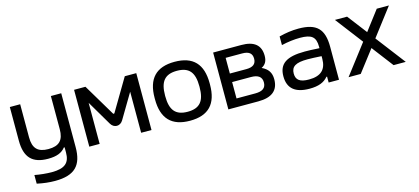

<svg xmlns="http://www.w3.org/2000/svg" viewBox="-58 -967 3560 1631"><g transform="rotate(-15 1721.5 -151.5)"><path d="M511 -26V-500H420V-209C420 -112 379 -70 284 -70C191 -70 150 -112 150 -209V-500H59V-205C59 -57 122 9 261 9C336 9 383 -10 413 -49H420V-3C420 87 377 127 261 127C216 127 157 121 111 112V188C166 200 218 206 269 206C444 206 511 132 511 -26Z M624 -500V0H715V-361L843 -144C869 -99 925 -99 951 -144L1080 -361V0H1171V-500H1070L904 -220C901 -215 894 -215 891 -220L724 -500Z M1267 -256V-244C1267 -75 1347 9 1509 9C1672 9 1751 -75 1751 -244V-256C1751 -425 1672 -509 1509 -509C1347 -509 1267 -425 1267 -256ZM1358 -247V-253C1358 -376 1403 -430 1509 -430C1616 -430 1660 -376 1660 -253V-247C1660 -124 1616 -70 1509 -70C1403 -70 1358 -124 1358 -247Z M1847 0H2111C2230 0 2290 -49 2290 -147C2290 -205 2265 -242 2211 -267C2247 -286 2263 -314 2263 -361C2263 -454 2207 -500 2095 -500H1847ZM1938 -72V-216H2103C2167 -216 2198 -192 2198 -144C2198 -95 2167 -72 2103 -72ZM1938 -291V-429H2083C2142 -429 2170 -407 2170 -360C2170 -314 2142 -291 2083 -291Z M2599 -509C2541 -509 2487 -501 2428 -486V-410C2484 -423 2541 -430 2591 -430C2692 -430 2729 -403 2729 -315V-302C2668 -306 2626 -307 2601 -307C2438 -307 2371 -259 2371 -150C2371 -42 2436 9 2560 9C2639 9 2689 -11 2723 -52H2729V0H2820V-290C2820 -447 2758 -509 2599 -509ZM2462 -150C2462 -212 2503 -237 2606 -237C2635 -237 2684 -235 2729 -232V-209C2729 -115 2680 -68 2576 -68C2496 -68 2462 -93 2462 -150Z M2918 -500 3102 -259 2904 0H3011L3156 -189L3300 0H3407L3209 -259L3393 -500H3286L3156 -329L3025 -500Z"/></g></svg>

Font: LT Wave Alt
Style: Regular
Weight: 400
Designer: Daniel Lyons
Version: Version 2.5 (Glyphs App)